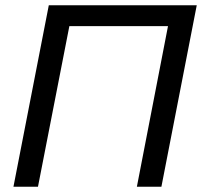

<svg xmlns="http://www.w3.org/2000/svg" viewBox="-20 -708 766 728"><path d="M592 0H499L617 -609H243L124 0H31L165 -688H726Z"/></svg>

Font: Libra Sans
Style: Italic
Weight: 400
Italic angle: -12°
Foundry: Context Ltd
Version: Version 1.002